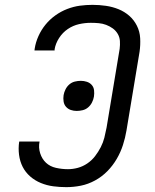

<svg xmlns="http://www.w3.org/2000/svg" viewBox="-20 -763 640 791"><path d="M253 8Q226 8 199.5 4.5Q173 1 148.5 -9Q124 -19 104.5 -36Q85 -53 73.5 -75.5Q62 -98 58.5 -125Q55 -152 59 -179L60 -180H143Q138 -155 145.5 -131.5Q153 -108 169.5 -92.5Q186 -77 210.5 -71.5Q235 -66 260 -66Q280 -66 300.5 -71.5Q321 -77 339.5 -89.5Q358 -102 371.5 -119.5Q385 -137 395 -156.5Q405 -176 410 -196Q415 -216 419 -237L473 -562Q475 -578 474 -594Q473 -610 465 -623.5Q457 -637 444.5 -646Q432 -655 417.5 -660.5Q403 -666 387 -667.5Q371 -669 354 -669Q330 -669 305.5 -663.5Q281 -658 259.5 -643.5Q238 -629 223.5 -606.5Q209 -584 205 -560V-555H122L123 -563Q127 -589 138.5 -614.5Q150 -640 167.5 -661.5Q185 -683 208 -699.5Q231 -716 257 -726Q283 -736 309 -739.5Q335 -743 361 -743Q389 -743 416.5 -739Q444 -735 468.5 -725Q493 -715 512.5 -698Q532 -681 544 -657Q556 -633 557.5 -605.5Q559 -578 555 -550L501 -225Q496 -195 486.5 -165.5Q477 -136 461 -108.5Q445 -81 422.5 -58Q400 -35 371.5 -19.5Q343 -4 313 2Q283 8 253 8ZM296 -306Q283 -306 271.5 -310Q260 -314 252 -323Q244 -332 242 -345Q240 -358 242 -371Q244 -383 250 -395Q256 -407 266 -415.5Q276 -424 288.5 -427Q301 -430 313 -430Q326 -430 338 -426Q350 -422 358 -413Q366 -404 367.5 -391Q369 -378 367 -365Q365 -353 359 -341Q353 -329 343 -320.5Q333 -312 320.5 -309Q308 -306 296 -306Z"/></svg>

Font: Iosevka Extended Oblique
Style: Regular
Weight: 400
Width: 7
Italic angle: -9°
Monospace: yes
Designer: Belleve Invis
Foundry: Belleve Invis
Version: Version 32.0.1; ttfautohint (v1.8.4)